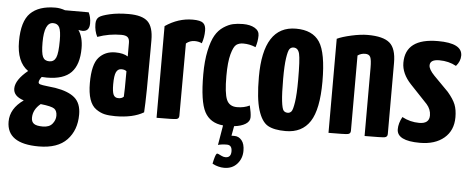

<svg xmlns="http://www.w3.org/2000/svg" viewBox="-49 -629 2369 970"><g transform="rotate(5 1135.5 -144.0)"><path d="M377 -446Q377 -405 342 -405Q333 -405 321 -408Q345 -373 345 -317Q345 -234 306.5 -194Q268 -154 183 -154Q165 -154 157 -155Q144 -138 144 -127Q144 -120 153 -117Q162 -114 189 -111Q216 -108 230 -106Q297 -95 329.5 -67Q362 -39 362 18Q362 97 315 146.5Q268 196 172 196Q10 196 10 84Q10 18 77 -29Q23 -46 24 -86Q25 -129 86 -179Q27 -220 27 -324Q27 -426 69.5 -468Q112 -510 196 -510Q220 -510 245 -501H365Q377 -477 377 -446ZM232 -347Q232 -394 223 -412.5Q214 -431 191 -431Q146 -431 146 -329Q146 -276 155 -256.5Q164 -237 188 -237Q212 -237 222 -259.5Q232 -282 232 -347ZM248 34Q248 9 233.5 -1.5Q219 -12 164 -18Q126 13 126 55Q126 75 139 84.5Q152 94 184 94Q217 94 232.5 75Q248 56 248 34Z M404 -446Q404 -470 418 -481Q431 -491 472 -500.5Q513 -510 567 -510Q636 -510 664.5 -482.5Q693 -455 693 -388V-341Q693 -96 688 -22Q634 10 544 10Q512 10 490 5Q468 0 446 -15.5Q424 -31 413 -63.5Q402 -96 402 -146Q402 -240 433.5 -275.5Q465 -311 517 -311Q558 -311 581 -296V-365Q581 -385 571.5 -393.5Q562 -402 539 -402Q477 -402 419 -381Q404 -410 404 -446ZM581 -221Q572 -229 555 -229Q537 -229 528.5 -211.5Q520 -194 520 -149Q520 -112 527 -97Q534 -82 552 -82Q570 -82 579 -92Q581 -114 581 -221Z M753 -465Q819 -510 892 -510Q931 -510 945 -498.5Q959 -487 959 -460Q959 -426 948 -395Q932 -403 911 -403Q887 -403 868 -387L867 -20Q867 -5 852.5 -2.5Q838 0 753 0Z M1153 -89Q1189 -89 1217 -103Q1226 -66 1226 -44Q1226 -23 1204.5 -9.5Q1183 4 1147 8L1138 57H1154Q1175 57 1190 75Q1205 93 1205 128Q1205 167 1180.5 194.5Q1156 222 1115 222Q1100 222 1085 218Q1070 214 1063 210L1055 206Q1064 162 1071 155Q1074 152 1080.5 155Q1087 158 1097 163Q1107 168 1117 168Q1145 168 1145 136Q1145 104 1119 104Q1105 104 1094 105.5Q1083 107 1079 108L1074 110L1091 9Q1025 3 997 -49.5Q969 -102 969 -239Q969 -308 980 -359Q991 -410 1007.5 -438.5Q1024 -467 1049 -483.5Q1074 -500 1096.5 -505Q1119 -510 1147 -510Q1184 -510 1207 -496.5Q1230 -483 1230 -459Q1230 -429 1220 -399Q1190 -412 1157 -412Q1136 -412 1122 -402Q1108 -392 1097 -352Q1086 -312 1086 -241Q1086 -154 1100 -121.5Q1114 -89 1153 -89Z M1250 -251Q1250 -510 1416 -510Q1500 -510 1536 -455.5Q1572 -401 1572 -255Q1572 -114 1531.5 -52Q1491 10 1408 10Q1349 10 1317.5 -8Q1286 -26 1268 -83.5Q1250 -141 1250 -251ZM1373 -252Q1373 -177 1377.5 -139Q1382 -101 1389.5 -92Q1397 -83 1411 -83Q1422 -83 1429.5 -92Q1437 -101 1443 -140.5Q1449 -180 1449 -252Q1449 -356 1442 -385Q1435 -414 1412 -414Q1399 -414 1391.5 -404Q1384 -394 1378.5 -357Q1373 -320 1373 -252Z M1625 -477Q1650 -489 1697 -499.5Q1744 -510 1780 -510Q1858 -510 1891 -482Q1924 -454 1924 -381V-20Q1924 -5 1909 -2.5Q1894 0 1808 0V-346Q1808 -386 1801.5 -400Q1795 -414 1775 -414Q1754 -414 1737 -402V-20Q1737 -5 1722.5 -2.5Q1708 0 1625 0Z M2136 -510Q2259 -510 2259 -447Q2259 -418 2237 -393Q2199 -414 2151 -414Q2104 -414 2104 -384Q2104 -364 2133 -334L2207 -259Q2236 -225 2246.5 -198.5Q2257 -172 2257 -134Q2257 -67 2211.5 -28.5Q2166 10 2089 10Q1972 10 1972 -49Q1972 -79 1990 -112Q2031 -90 2077 -90Q2128 -90 2128 -132Q2128 -163 2106 -188L2019 -280Q1971 -331 1971 -386Q1971 -510 2136 -510Z"/></g></svg>

Font: Yanone Kaffeesatz Bold
Style: Regular
Weight: 700
Designer: Yanone (Cyrillic: Daniel Pouzeot)
Foundry: Yanone
Version: Version 1.003;PS 001.003;hotconv 1.0.88;makeotf.lib2.5.64775